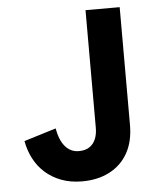

<svg xmlns="http://www.w3.org/2000/svg" viewBox="-51 -743 673 795"><g transform="rotate(-5 285.0 -345.5)"><path d="M259 7Q211 7 172.5 -7.5Q134 -22 105.5 -47.5Q77 -73 59.5 -107Q42 -141 35 -180L168 -221Q177 -171 199.5 -145Q222 -119 256 -119Q283 -119 300 -130.5Q317 -142 325.5 -162Q334 -182 334 -209V-698H476V-209Q476 -140 449 -92Q422 -44 373 -18.5Q324 7 259 7Z"/></g></svg>

Font: Parkinsans SemiBold
Style: Regular
Weight: 600
Designer: Red Stone, Indian Type Foundry
Foundry: Indian Type Foundry
Version: Version 1.000